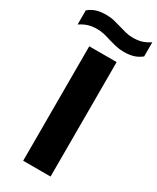

<svg xmlns="http://www.w3.org/2000/svg" viewBox="-275 -1007 881 1075"><g transform="rotate(30 166.0 -470.0)"><path d="M78 0V-740H255V0ZM260 -809.5Q231 -809.5 206.2 -815.5Q181.5 -821.5 158 -828.5Q136.5 -835.5 114.8 -840.8Q93 -846 69 -846Q35.5 -846 10.8 -838Q-14 -830 -39.5 -813V-904.5Q-17.5 -923 9.2 -931.8Q36 -940.5 73 -940.5Q102 -940.5 126.8 -934.2Q151.5 -928 175 -921Q196.5 -914.5 218.2 -909Q240 -903.5 264 -903.5Q297.5 -903.5 322.2 -911.2Q347 -919 372.5 -936V-844.5Q350.5 -826.5 323.8 -818Q297 -809.5 260 -809.5Z"/></g></svg>

Font: Encode Sans Exp
Style: Bold
Weight: 700
Width: 7
Designer: Multiple Designers
Foundry: Impallari Type
Version: Version 3.002; ttfautohint (v1.8.3) -l 8 -r 50 -G 200 -x 14 